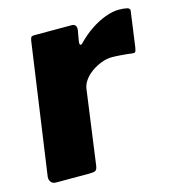

<svg xmlns="http://www.w3.org/2000/svg" viewBox="-87 -614 628 688"><g transform="rotate(-15 227.5 -270.0)"><path d="M38 0Q25 0 19 -8Q13 -16 14 -28L83 -514Q85 -524 87.5 -527Q90 -530 99 -530H239Q246 -530 251 -524.5Q256 -519 254 -506L247 -466Q246 -455 250 -454Q254 -453 260 -460Q282 -483 309.5 -501.5Q337 -520 364.5 -530Q392 -540 414 -540Q434 -540 445.5 -537Q457 -534 455 -524L437 -394Q435 -381 432 -378Q429 -375 423 -376Q400 -379 379 -380.5Q358 -382 346 -382Q328 -382 308 -374.5Q288 -367 271 -355Q254 -343 243.5 -328.5Q233 -314 230 -299L192 -21Q190 -7 184 -3.5Q178 0 163 0H38Z"/></g></svg>

Font: Libre Franklin Thin ExtraBold
Style: Italic
Weight: 800
Italic angle: -8°
Version: Version 2.000